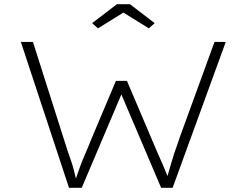

<svg xmlns="http://www.w3.org/2000/svg" viewBox="-20 -901 1183 921"><path d="M311 0 80 -700H138L285 -238Q296 -203 304 -178.5Q312 -154 319.5 -133.5Q327 -113 333 -89.5Q339 -66 347 -33H340Q353 -70 363 -98.5Q373 -127 387.5 -160Q402 -193 422 -243L536 -513H589L734 -172Q751 -135 763.5 -105Q776 -75 783.5 -56.5Q791 -38 787 -33H777Q782 -52 788.5 -74Q795 -96 801.5 -119Q808 -142 815.5 -164.5Q823 -187 830.5 -207.5Q838 -228 844 -247L1009 -700H1063L808 0H753L549 -479L575 -478L372 0ZM450 -765 422 -790 541 -881H603L722 -790L694 -765L557 -850H587Z"/></svg>

Font: Lexend Tera ExtraLight
Style: Regular
Weight: 250
Designer: Bonnie Shaver-Troup, Thomas Jockin
Foundry: Lexend
Version: Version 1.007